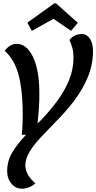

<svg xmlns="http://www.w3.org/2000/svg" viewBox="-20 -943 578 1152"><path d="M111 -134Q114 -167 115.5 -207Q117 -247 116 -295Q113 -420 88.5 -504Q64 -588 8 -638Q40 -680 80 -680Q139 -680 176.5 -604.5Q214 -529 216 -398Q217 -345 213.5 -294.5Q210 -244 205 -202Q209 -206 213.5 -210Q218 -214 223 -219Q276 -274 321 -334Q366 -394 393.5 -460Q421 -526 421 -598Q421 -630 414.5 -654Q408 -678 397 -703Q410 -721 430 -730Q450 -739 471 -739Q501 -739 520 -710Q539 -681 538 -630Q536 -548 504.5 -474.5Q473 -401 423 -336Q373 -271 316 -214Q269 -166 227 -121.5Q185 -77 159 -35Q133 7 132 47Q131 104 192 157Q157 189 111 189Q73 189 47.5 157.5Q22 126 23 80Q24 19 56 -32.5Q88 -84 136 -134ZM171 -758 144 -807 306 -923H316L447 -806L406 -758L301 -830Z"/></svg>

Font: Sansita Swashed
Style: Regular
Weight: 400
Designer: Pablo Cosgaya
Foundry: Omnibus-Type
Version: Version 1.003; ttfautohint (v1.8.3)